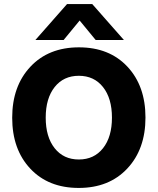

<svg xmlns="http://www.w3.org/2000/svg" viewBox="-20 -918 776 945"><path d="M293 -721H154L310 -898H434L590 -721H451L372 -817ZM249 -489.5Q205 -434 205 -339Q205 -244 249 -188.5Q293 -133 368 -133Q443 -133 487 -188.5Q531 -244 531 -339Q531 -434 487 -489.5Q443 -545 368 -545Q293 -545 249 -489.5ZM368.5 -685Q518 -685 607 -590Q696 -495 696 -339.5Q696 -184 606.5 -88.5Q517 7 367.5 7Q218 7 129 -88Q40 -183 40 -338.5Q40 -494 129.5 -589.5Q219 -685 368.5 -685Z"/></svg>

Font: Hind Mysuru
Style: Bold
Weight: 700
Designer: Manushi Parikh, Hitesh Malaviya
Foundry: Indian Type Foundry
Version: Version 0.703;PS 1.0;hotconv 1.0.86;makeotf.lib2.5.63406